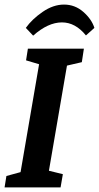

<svg xmlns="http://www.w3.org/2000/svg" viewBox="-27 -820 433 840"><path d="M266 -533 187 -73 248 -58 238 0H-7L1 -50L63 -67L144 -539L87 -556L95 -607H340L331 -548ZM86 -698Q113 -736 159.5 -768Q206 -800 253 -800Q301 -800 337.5 -768Q374 -736 386 -698L349 -665Q303 -722 244 -722Q183 -722 118 -664Z"/></svg>

Font: Grenze SemiBold
Style: Italic
Weight: 600
Italic angle: -10°
Designer: Renata Polastri
Foundry: Omnibus-Type
Version: Version 1.002; ttfautohint (v1.8)